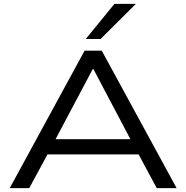

<svg xmlns="http://www.w3.org/2000/svg" viewBox="-20 -965 956 985"><path d="M30 0 414 -705H502L886 0H784L676 -201L726 -173H188L239 -201L130 0ZM456 -611 254 -230 221 -251H693L660 -230L459 -611ZM420 -765 567 -945H677L496 -765Z"/></svg>

Font: Nunito Sans 10pt Expanded
Style: Regular
Weight: 400
Width: 7
Designer: Vernon Adams
Foundry: Vernon Adams
Version: Version 3.101;gftools[0.9.27]